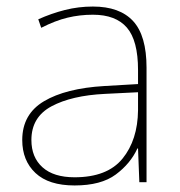

<svg xmlns="http://www.w3.org/2000/svg" viewBox="-20 -557 551 587"><path d="M264 -537Q346 -537 387 -492.5Q428 -448 428 -350V0H406L402 -103H400Q379 -57 334 -23.5Q289 10 208 10Q129 10 88.5 -28Q48 -66 48 -129Q48 -208 114.5 -247.5Q181 -287 299 -294L402 -300V-343Q402 -433 368 -472.5Q334 -512 264 -512Q224 -512 186.5 -503Q149 -494 106 -472L97 -498Q137 -516 178.5 -526.5Q220 -537 264 -537ZM301 -270Q199 -265 137.5 -232Q76 -199 76 -129Q76 -76 110 -45.5Q144 -15 208 -15Q308 -15 354.5 -72Q401 -129 402 -220V-275Z"/></svg>

Font: Noto Sans Bengali UI Thin
Style: Regular
Weight: 100
Designer: Jelle Bosma - Monotype Design Team
Foundry: Monotype Imaging Inc.
Version: Version 2.003; ttfautohint (v1.8.4.7-5d5b)